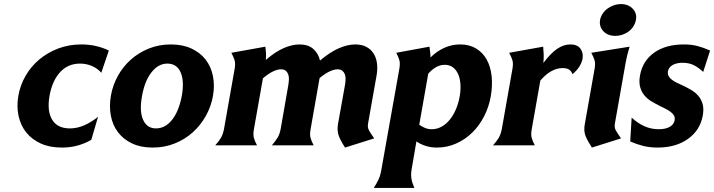

<svg xmlns="http://www.w3.org/2000/svg" viewBox="-20 -713 3504 942"><path d="M428 -27Q397 -9 361 1Q325 11 283 11Q224 11 180 -9Q136 -29 108.5 -63.5Q81 -98 71 -144.5Q61 -191 70 -243Q79 -295 105.5 -341Q132 -387 172.5 -421Q213 -455 265.5 -475Q318 -495 379 -495Q417 -495 451.5 -487Q486 -479 514 -465L477 -356Q459 -377 431.5 -389Q404 -401 373 -401Q313 -401 274.5 -358.5Q236 -316 223 -243Q210 -168 236 -125.5Q262 -83 323 -83Q359 -83 394 -98.5Q429 -114 461 -140Z M524 -243Q533 -295 558.5 -341Q584 -387 622.5 -421Q661 -455 710.5 -475Q760 -495 818 -495Q876 -495 919 -475Q962 -455 988.5 -421Q1015 -387 1024.5 -341Q1034 -295 1025 -243Q1016 -191 990 -144.5Q964 -98 925.5 -63.5Q887 -29 837 -9Q787 11 729 11Q671 11 628.5 -9Q586 -29 559.5 -63.5Q533 -98 524 -144.5Q515 -191 524 -243ZM677 -243Q663 -168 682 -125.5Q701 -83 745 -83Q791 -83 824.5 -125.5Q858 -168 872 -243Q885 -316 866 -358.5Q847 -401 801 -401Q757 -401 723.5 -358.5Q690 -316 677 -243Z M1226 -80Q1221 -54 1225.5 -37Q1230 -20 1241 0H1036Q1054 -20 1064 -37Q1074 -54 1079 -80L1131 -374Q1136 -401 1131 -417.5Q1126 -434 1115 -454L1282 -484Q1284 -467 1285 -452Q1286 -437 1284 -419Q1332 -460 1373 -477.5Q1414 -495 1449 -495Q1492 -495 1517 -473Q1542 -451 1550 -416Q1600 -458 1643 -476.5Q1686 -495 1723 -495Q1755 -495 1777.5 -483Q1800 -471 1813 -450.5Q1826 -430 1829.5 -402.5Q1833 -375 1828 -345L1786 -108Q1782 -88 1790.5 -73Q1799 -58 1816 -34L1673 11Q1652 -21 1642.5 -45.5Q1633 -70 1638 -103L1673 -298Q1675 -311 1675.5 -324.5Q1676 -338 1672 -348.5Q1668 -359 1659.5 -366Q1651 -373 1636 -373Q1620 -373 1598 -363Q1576 -353 1548 -330L1504 -80Q1499 -54 1503.5 -37Q1508 -20 1519 0H1314Q1331 -20 1341.5 -37Q1352 -54 1357 -80L1395 -298Q1397 -311 1397.5 -324.5Q1398 -338 1394 -348.5Q1390 -359 1382 -366Q1374 -373 1359 -373Q1342 -373 1320.5 -363Q1299 -353 1270 -329Z M1814 209Q1828 187 1837 168Q1846 149 1851 120L1939 -374Q1944 -401 1939.5 -417.5Q1935 -434 1924 -454L2087 -484Q2089 -470 2090.5 -457.5Q2092 -445 2092 -431Q2122 -461 2159 -478Q2196 -495 2238 -495Q2283 -495 2316 -475Q2349 -455 2368 -420.5Q2387 -386 2392 -340Q2397 -294 2388 -241Q2379 -189 2355.5 -143Q2332 -97 2297.5 -63Q2263 -29 2218.5 -9Q2174 11 2123 11Q2068 11 2023 -19L2000 115Q1997 131 1997 143Q1997 155 1999 166Q2001 177 2004.5 187Q2008 197 2013 209ZM2162 -395Q2139 -395 2118.5 -383Q2098 -371 2081 -351L2037 -101Q2051 -91 2066 -85Q2081 -79 2098 -79Q2124 -79 2146.5 -91.5Q2169 -104 2186.5 -125.5Q2204 -147 2216.5 -176Q2229 -205 2235 -238Q2241 -271 2239 -300Q2237 -329 2227.5 -350Q2218 -371 2201.5 -383Q2185 -395 2162 -395Z M2589 -80Q2584 -54 2588.5 -37Q2593 -20 2604 0H2399Q2417 -20 2427 -37Q2437 -54 2442 -80L2494 -374Q2499 -401 2494 -417.5Q2489 -434 2478 -454L2645 -484Q2647 -464 2647.5 -445.5Q2648 -427 2646 -404Q2681 -451 2713 -473Q2745 -495 2778 -495Q2813 -495 2828 -474Q2843 -453 2838 -424Q2830 -384 2789 -349Q2784 -363 2773 -371Q2762 -379 2740 -379Q2714 -379 2687 -365Q2660 -351 2631 -318Z M2924 -615Q2927 -631 2936.5 -645.5Q2946 -660 2960 -670.5Q2974 -681 2991.5 -687Q3009 -693 3027 -693Q3063 -693 3084.5 -670Q3106 -647 3100 -615Q3097 -599 3088 -584.5Q3079 -570 3065.5 -559.5Q3052 -549 3034.5 -543Q3017 -537 2999 -537Q2962 -537 2940.5 -559.5Q2919 -582 2924 -615ZM2897 -374Q2902 -401 2897 -417.5Q2892 -434 2881 -454L3069 -484Q3063 -464 3058.5 -446.5Q3054 -429 3049 -402L2997 -108Q2993 -88 3001.5 -73Q3010 -58 3027 -34L2884 11Q2863 -21 2853 -45.5Q2843 -70 2849 -103Z M3257 -363Q3255 -350 3260 -340.5Q3265 -331 3275.5 -322.5Q3286 -314 3301 -307Q3316 -300 3333 -292Q3352 -283 3371.5 -271.5Q3391 -260 3405.5 -243.5Q3420 -227 3427 -203.5Q3434 -180 3428 -146Q3415 -74 3355.5 -31.5Q3296 11 3206 11Q3168 11 3136 3Q3104 -5 3072 -19L3079 -136Q3108 -109 3141 -94Q3174 -79 3212 -79Q3245 -79 3265.5 -90.5Q3286 -102 3290 -123Q3292 -136 3287 -145.5Q3282 -155 3271 -163.5Q3260 -172 3245 -179.5Q3230 -187 3212 -196Q3194 -205 3175 -216.5Q3156 -228 3142 -244.5Q3128 -261 3121 -285Q3114 -309 3120 -343Q3133 -415 3190 -455Q3247 -495 3335 -495Q3373 -495 3403 -487Q3433 -479 3464 -465L3430 -360Q3408 -381 3384.5 -393Q3361 -405 3329 -405Q3299 -405 3280 -394Q3261 -383 3257 -363Z"/></svg>

Font: LT Museum
Style: Bold Italic
Weight: 700
Designer: Daniel Lyons
Foundry: LyonsType
Version: Version 1.011